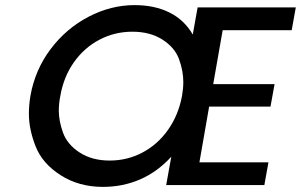

<svg xmlns="http://www.w3.org/2000/svg" viewBox="-20 -724 1177 751"><path d="M814 -395H1054L1038 -307H798L760 -89H1030L1014 0H630L650 -111Q596 -52 528.5 -22.5Q461 7 382 7Q289 7 217.5 -38.5Q146 -84 119.5 -151Q93 -218 93 -279Q93 -313 99 -349Q117 -451 178 -532Q239 -613 326.5 -658.5Q414 -704 506 -704Q585 -704 643 -675Q701 -646 734 -589L753 -695H1137L1121 -606H851ZM216 -349Q210 -319 210 -291Q210 -251 226.5 -205Q243 -159 291.5 -127.5Q340 -96 409 -96Q478 -96 537.5 -127.5Q597 -159 637.5 -216.5Q678 -274 692 -349Q697 -378 697 -404Q697 -446 680.5 -492Q664 -538 615.5 -569Q567 -600 498 -600Q429 -600 369.5 -569Q310 -538 269.5 -481Q229 -424 216 -349Z"/></svg>

Font: Fz Poppins Med
Style: Italic
Weight: 500
Italic angle: -10°
Designer: Ninad Kale (Devanagari), Jonny Pinhorn (Latin)
Foundry: Indian Type Foundry
Version: Vit hóa bi Vntype.Com & FontZin.Com